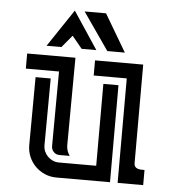

<svg xmlns="http://www.w3.org/2000/svg" viewBox="-47 -654 634 698"><g transform="rotate(5 270.0 -305.0)"><path d="M132.3 -356.9Q132.3 -295.9 131.6 -235.1Q130.9 -174.3 130.9 -113.3Q130.9 -101.1 135.5 -90.6Q140.1 -80.1 147.9 -72.3Q155.8 -64.5 166.3 -59.8Q176.8 -55.2 189 -55.2H324.7V-354H379.9V0H184.1Q161.6 0 141.8 -8.5Q122.1 -17.1 107.4 -31.7Q92.8 -46.4 84.2 -66.2Q75.7 -85.9 75.7 -108.4Q75.7 -170.9 76.4 -232.7Q77.1 -294.4 77.1 -356.9ZM462.9 -436.5V-76.7Q462.9 -68.4 466.6 -64Q470.2 -59.6 475.8 -57.6Q481.4 -55.7 488.3 -55.4Q495.1 -55.2 501 -55.2V0H407.7V-381.3H287.1V-436.5ZM213.4 -120.6Q213.4 -100.1 225.6 -82.5H187.5Q175.3 -82.5 167 -91.3Q158.7 -100.1 158.7 -111.8Q158.7 -180.2 159.4 -248.3Q160.2 -316.4 160.2 -384.8H39.1V-439.9H215.3ZM106.9 -474.1 198.2 -610.4 288.6 -474.1H234.9L198.2 -518.6L161.1 -474.1ZM312 -610.4 392.6 -474.1H328.6L233.9 -610.4Z"/></g></svg>

Font: Isar CAT
Style: Regular
Weight: 400
Designer: Digitized by Peter Wiegel
Foundry: CAT-Fonts, Peter Wiegel
Version: Version 1.000; ttfautohint (v1.3)